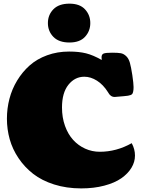

<svg xmlns="http://www.w3.org/2000/svg" viewBox="-20 -1024 790 1057"><path d="M362.3 -1003.9Q419.4 -1003.9 448.2 -972.4Q477.1 -940.9 477.1 -897Q477.1 -853 448.2 -821.5Q419.4 -790 362.3 -790Q304.2 -790 273.9 -821Q243.7 -852.1 243.7 -897Q243.7 -941.9 273.9 -972.9Q304.2 -1003.9 362.3 -1003.9ZM427.2 13.2Q346.2 13.2 277.8 -8.5Q209.5 -30.3 162.4 -67.1Q115.2 -104 82 -153.3Q48.8 -202.6 33.4 -257.6Q18.1 -312.5 18.1 -370.6Q18.1 -426.8 32 -480.2Q45.9 -533.7 74.5 -580.8Q103 -627.9 143.1 -663.6Q183.1 -699.2 239.3 -719.7Q295.4 -740.2 360.4 -740.2Q414.1 -740.2 453.4 -730.5Q492.7 -720.7 540 -693.8Q539.1 -705.6 539.1 -709Q539.1 -724.1 550 -729Q561 -733.9 597.2 -733.9Q629.4 -733.9 645.3 -731Q661.1 -728 674.8 -714.8Q688.5 -701.7 695.1 -678.2Q701.7 -654.8 708.5 -610.4Q715.3 -564 715.3 -544.9Q715.3 -530.8 713.6 -522.2Q711.9 -513.7 709.2 -508.5Q706.5 -503.4 698.7 -500.7Q690.9 -498 684.6 -497.1Q678.2 -496.1 662.6 -494.6Q615.2 -490.2 611.3 -490.2Q587.9 -490.2 574.7 -516.1Q548.3 -558.1 513.9 -579.8Q479.5 -601.6 444.3 -601.6Q392.1 -601.6 356.7 -557.4Q321.3 -513.2 321.3 -432.1Q321.3 -377 337.9 -330.8Q354.5 -284.7 382.8 -253.7Q411.1 -222.7 449 -205.6Q486.8 -188.5 529.3 -188.5Q621.1 -188.5 705.1 -235.8Q723.1 -203.1 723.1 -167.5Q723.1 -132.3 703.6 -100.1Q684.1 -67.9 647.7 -42.5Q611.3 -17.1 554.2 -2Q497.1 13.2 427.2 13.2Z"/></svg>

Font: Coustard Black
Style: Regular
Weight: 900
Foundry: vernon adams
Version: Version 1.001;